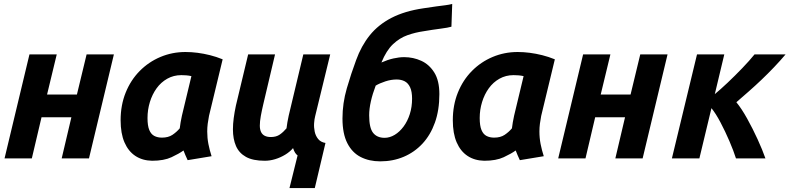

<svg xmlns="http://www.w3.org/2000/svg" viewBox="-20 -801 3993 971"><path d="M3 0 129 -526H267L218 -323H369L418 -526H556L430 0H292L341 -208H190L141 0Z M749 12Q700 11 664.5 -12.5Q629 -36 609.5 -81Q590 -126 590 -193Q590 -269 615.5 -332.5Q641 -396 686.5 -442Q732 -488 791.5 -513Q851 -538 918 -538Q948 -538 979 -534Q1010 -530 1042 -522Q1074 -514 1106 -501L1037 -215Q1033 -195 1030.5 -175.5Q1028 -156 1028 -136Q1028 -103 1034 -72.5Q1040 -42 1050 -11L929 9Q925 1 917.5 -16.5Q910 -34 908 -40Q886 -24 847.5 -6Q809 12 749 12ZM799 -105Q831 -105 852 -119Q873 -133 889 -152Q891 -169 893.5 -183Q896 -197 900 -216L948 -416Q935 -419 922 -420Q909 -421 897 -421Q858 -421 826 -403Q794 -385 772 -354.5Q750 -324 738 -285Q726 -246 726 -204Q726 -165 735 -143.5Q744 -122 760.5 -113.5Q777 -105 799 -105Z M1444 150 1485 -15Q1478 -20 1472.5 -28.5Q1467 -37 1462 -52Q1446 -33 1422 -18.5Q1398 -4 1371.5 4Q1345 12 1319 12Q1259 12 1224 -7.5Q1189 -27 1173.5 -62.5Q1158 -98 1158 -147Q1158 -174 1162 -204Q1166 -234 1173 -267L1235 -526H1371L1312 -276Q1304 -242 1299 -214.5Q1294 -187 1294 -166Q1294 -147 1300 -134Q1306 -121 1318.5 -114.5Q1331 -108 1350 -108Q1377 -108 1395 -120.5Q1413 -133 1429 -152Q1431 -169 1433.5 -183Q1436 -197 1440 -216L1514 -526H1650L1574 -214Q1570 -199 1568.5 -178Q1567 -157 1571.5 -135.5Q1576 -114 1589 -98Q1602 -82 1626 -78L1572 150Z M1903 15Q1847 15 1804 -7Q1761 -29 1736.5 -77Q1712 -125 1712 -202Q1712 -279 1734 -354.5Q1756 -430 1781 -497Q1807 -569 1850 -622.5Q1893 -676 1959.5 -710.5Q2026 -745 2121 -759Q2159 -765 2185.5 -768.5Q2212 -772 2232 -774.5Q2252 -777 2267 -781L2263 -666Q2247 -661 2208 -656Q2169 -651 2122 -643Q2080 -637 2040.5 -623Q2001 -609 1967.5 -577.5Q1934 -546 1909 -485Q1941 -499 1970 -505.5Q1999 -512 2024 -512Q2070 -512 2110.5 -493.5Q2151 -475 2176.5 -434Q2202 -393 2202 -325Q2202 -244 2179.5 -181Q2157 -118 2116.5 -74.5Q2076 -31 2021.5 -8Q1967 15 1903 15ZM1925 -104Q1951 -104 1976 -119Q2001 -134 2021 -161Q2041 -188 2052.5 -224Q2064 -260 2064 -302Q2064 -338 2054 -359.5Q2044 -381 2026.5 -390Q2009 -399 1986 -399Q1958 -399 1929 -389.5Q1900 -380 1880 -368Q1864 -326 1855.5 -288Q1847 -250 1847 -218Q1847 -154 1867 -129Q1887 -104 1925 -104Z M2429 12Q2380 11 2344.5 -12.5Q2309 -36 2289.5 -81Q2270 -126 2270 -193Q2270 -269 2295.5 -332.5Q2321 -396 2366.5 -442Q2412 -488 2471.5 -513Q2531 -538 2598 -538Q2628 -538 2659 -534Q2690 -530 2722 -522Q2754 -514 2786 -501L2717 -215Q2713 -195 2710.5 -175.5Q2708 -156 2708 -136Q2708 -103 2714 -72.5Q2720 -42 2730 -11L2609 9Q2605 1 2597.5 -16.5Q2590 -34 2588 -40Q2566 -24 2527.5 -6Q2489 12 2429 12ZM2479 -105Q2511 -105 2532 -119Q2553 -133 2569 -152Q2571 -169 2573.5 -183Q2576 -197 2580 -216L2628 -416Q2615 -419 2602 -420Q2589 -421 2577 -421Q2538 -421 2506 -403Q2474 -385 2452 -354.5Q2430 -324 2418 -285Q2406 -246 2406 -204Q2406 -165 2415 -143.5Q2424 -122 2440.5 -113.5Q2457 -105 2479 -105Z M2803 0 2929 -526H3067L3018 -323H3169L3218 -526H3356L3230 0H3092L3141 -208H2990L2941 0Z M3378 0 3505 -526H3643L3595 -325Q3623 -348 3660 -383Q3697 -418 3734 -456.5Q3771 -495 3796 -526H3953Q3926 -494 3895 -461.5Q3864 -429 3831.5 -398Q3799 -367 3766.5 -338.5Q3734 -310 3704 -284Q3731 -251 3759 -200.5Q3787 -150 3811.5 -96.5Q3836 -43 3851 0H3702Q3690 -38 3669 -87Q3648 -136 3624 -181.5Q3600 -227 3578 -254L3517 0Z"/></svg>

Font: Ubuntu Sans Mono
Style: Italic
Weight: 400
Italic angle: -13.5°
Monospace: yes
Designer: Dalton Maag Ltd
Foundry: Dalton Maag Ltd
Version: Version 1.006